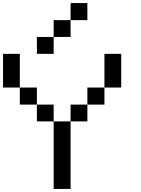

<svg xmlns="http://www.w3.org/2000/svg" viewBox="-20 -1243 929 1263"><path d="M333 0Q333 -111.3 333 -444.3Q360.4 -444.3 444.3 -444.3Q444.3 -333 444.3 0Q417 0 333 0ZM222.7 -444.3Q222.7 -471.7 222.7 -554.7Q250 -554.7 333 -554.7Q333 -527.3 333 -444.3Q305.7 -444.3 222.7 -444.3ZM444.3 -444.3Q444.3 -471.7 444.3 -554.7Q471.7 -554.7 554.7 -554.7Q554.7 -527.3 554.7 -444.3Q527.3 -444.3 444.3 -444.3ZM110.4 -554.7Q110.4 -583 110.4 -667Q138.7 -667 222.7 -667Q222.7 -638.7 222.7 -554.7Q194.3 -554.7 110.4 -554.7ZM554.7 -554.7Q554.7 -583 554.7 -667Q583 -667 667 -667Q667 -638.7 667 -554.7Q638.7 -554.7 554.7 -554.7ZM0 -667Q0 -721.7 0 -888.7Q27.3 -888.7 110.4 -888.7Q110.4 -833 110.4 -667Q83 -667 0 -667ZM667 -667Q667 -721.7 667 -888.7Q694.3 -888.7 777.3 -888.7Q777.3 -833 777.3 -667Q750 -667 667 -667ZM222.7 -888.7Q222.7 -917 222.7 -1000Q250 -1000 333 -1000Q333 -972.7 333 -888.7Q305.7 -888.7 222.7 -888.7ZM333 -1000Q333 -1027.3 333 -1110.4Q360.4 -1110.4 444.3 -1110.4Q444.3 -1083 444.3 -1000Q417 -1000 333 -1000ZM444.3 -1110.4Q444.3 -1138.7 444.3 -1222.7Q471.7 -1222.7 554.7 -1222.7Q554.7 -1194.3 554.7 -1110.4Q527.3 -1110.4 444.3 -1110.4Z"/></svg>

Font: Ingsat TST_CRD
Style: Regular
Weight: 300
Designer: Tofik Waleny
Version: 1.0